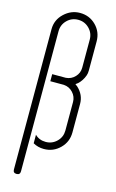

<svg xmlns="http://www.w3.org/2000/svg" viewBox="-135 -783 601 998"><g transform="rotate(15 166.0 -284.0)"><path d="M288 -274V-121Q288 -70 253 -35Q217 1 166 1Q134 1 108 -14V-60Q131 -37 166 -37Q201 -37 226 -62Q250 -86 250 -121V-177V-178V-273V-274Q250 -303 230 -324.5Q210 -346 181 -348H176H108V-386H176H181Q210 -388 230 -409Q250 -430 250 -459V-460V-610Q250 -645 225.5 -669.5Q201 -694 166 -694Q131 -694 106.5 -669.5Q82 -645 82 -610V-427V-386V-348V144Q82 163 63 163Q44 163 44 144V-427V-610V-611Q44 -661 81 -696Q118 -731 166 -731Q217 -731 252 -696Q287 -661 287 -610V-454Q287 -438 283 -427Q272 -396 250 -376L238 -367L250 -358Q288 -323 288 -274Z"/></g></svg>

Font: Aaram
Style: Regular
Weight: 400
Designer: Tharique Azeez
Foundry: Tharique Azeez
Version: Version 1.7